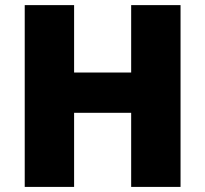

<svg xmlns="http://www.w3.org/2000/svg" viewBox="-20 -734 806 754"><path d="M689 0H495.1V-291H271V0H77.1V-713.9H271V-449.2H495.1V-713.9H689Z"/></svg>

Font: OpenSansExtrabold
Style: Regular
Weight: 800
Foundry: Ascender Corporation
Version: Version 1.10